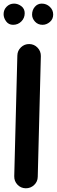

<svg xmlns="http://www.w3.org/2000/svg" viewBox="-33 -972 313 1057"><path d="M108.4 64.5Q81.5 64 63.2 44.7Q44.9 25.4 45.4 -1.5L62.5 -666Q63 -692.9 82.3 -711.4Q101.6 -730 128.4 -729.5Q155.3 -729 173.8 -709.5Q192.4 -689.9 191.9 -663.1L174.8 1.5Q174.3 28.3 154.8 46.6Q135.3 64.9 108.4 64.5ZM259.8 -892.1Q259.8 -866.7 241.5 -851.1Q223.1 -835.4 201.2 -835.4Q175.8 -835.4 159.7 -853Q143.6 -870.6 143.6 -891.6Q143.6 -916.5 158.7 -934.3Q173.8 -952.1 196.8 -952.1Q222.7 -952.1 241.2 -934.6Q259.8 -917 259.8 -892.1ZM103 -899.4Q103 -872.6 84.5 -854Q65.9 -835.4 39.1 -835.4Q14.6 -835.4 0.7 -854.5Q-13.2 -873.5 -13.2 -894Q-13.2 -918.5 3.7 -935.3Q20.5 -952.1 44.4 -952.1Q65.9 -952.1 84.5 -938Q103 -923.8 103 -899.4Z"/></svg>

Font: Mikhak Bold
Style: Regular
Weight: 700
Designer: Amin Abedi
Version: Version 3.3